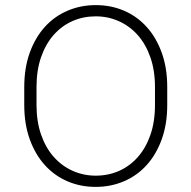

<svg xmlns="http://www.w3.org/2000/svg" viewBox="-20 -726 750 752"><path d="M355 6Q295 6 244 -16Q193 -38 155.5 -79.5Q118 -121 96.5 -180.5Q75 -240 75 -315V-385Q75 -460 96.5 -519.5Q118 -579 155.5 -620.5Q193 -662 244.5 -684Q296 -706 355 -706Q415 -706 466 -684Q517 -662 554.5 -620.5Q592 -579 613.5 -519.5Q635 -460 635 -385V-315Q635 -240 613.5 -180.5Q592 -121 554.5 -79.5Q517 -38 465.5 -16Q414 6 355 6ZM355 -38Q404 -38 446 -56.5Q488 -75 519.5 -110.5Q551 -146 569 -197.5Q587 -249 587 -315V-385Q587 -450 569 -501.5Q551 -553 519.5 -588.5Q488 -624 445.5 -643Q403 -662 355 -662Q306 -662 264 -643.5Q222 -625 190.5 -589.5Q159 -554 141 -502.5Q123 -451 123 -385V-315Q123 -250 141 -198.5Q159 -147 190.5 -111.5Q222 -76 264.5 -57Q307 -38 355 -38Z"/></svg>

Font: Retni Sans Light
Style: Regular
Weight: 300
Designer: Vitaly Kuzmin
Foundry: ParaType Ltd.
Version: Version 1.00;March 2, 2019;FontCreator 11.5.0.2425 64-bit; t